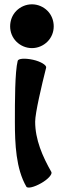

<svg xmlns="http://www.w3.org/2000/svg" viewBox="-20 -831 318 890"><path d="M229 -709C229 -736 219 -762 200 -781C181 -800 155 -811 128 -811C101 -811 75 -800 56 -781C37 -762 27 -736 27 -709C27 -682 37 -657 56 -638C75 -619 101 -608 128 -608C155 -608 181 -619 200 -638C219 -657 229 -682 229 -709ZM62 -549C49 -497 49 -361 49 -267C49 -163 54 -49 102 34C107 44 138 37 171 18C203 0 224 -24 218 -34C177 -106 143 -184 143 -267C143 -307 173 -435 194 -518C196 -529 169 -546 133 -554C96 -562 65 -560 62 -549Z"/></svg>

Font: Nupuram Expanded Bold
Style: Regular
Weight: 700
Width: 7
Designer: Santhosh Thottingal (santhosh.thottingal@gmail.com)
Foundry: SMC
Version: Version 1.000